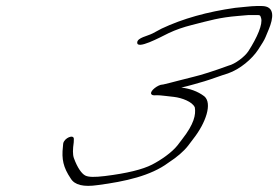

<svg xmlns="http://www.w3.org/2000/svg" viewBox="-20 -641 925 638"><path d="M435.9 -500C434.3 -475 510.2 -516 540.6 -531C563.9 -542 589.6 -551 617.8 -558C677 -573 709.4 -583 771 -588L794 -590C801.5 -591 808.5 -591 813.5 -591H830.5C844.5 -591 844.5 -591 847.6 -581C853.7 -561 835 -517 805.4 -471C793 -452 760.6 -428 739.6 -423C687.6 -404 649.3 -392 624.1 -386C582.2 -376 555.9 -368 521.2 -360H520C505.6 -360 477.6 -339 482.4 -329C486.1 -321 498.7 -326 513.1 -324C519.7 -323 535.9 -322 558.1 -319C584 -316 619.5 -303 627.4 -284C631.3 -260 624.9 -229 585.8 -179L569.8 -158C550.8 -134 514.4 -109 485.2 -94C454.1 -78 402 -65 328.3 -56C294.9 -52 273.9 -52 262.8 -58C251.8 -64 237.7 -82 225.4 -116C221.3 -128 221.7 -145 225 -168L225.4 -179C225.8 -196 193.4 -183 190 -164L189.1 -154C184.4 -112 190.1 -85 214.9 -48C228.1 -26 257.6 -19 305.1 -26C396.9 -38 481.3 -57 539.1 -100C568.3 -119 590.4 -138 605.2 -157L621.8 -179C664.5 -233 686.1 -298 658.9 -321C636.6 -338 609.5 -347 582.5 -350C596.2 -353 610.6 -357 625 -361L659.7 -371C683 -378 714.1 -390 737.4 -397C777.8 -411 817.6 -445 837.9 -476C849.7 -494 858.6 -508 862.5 -518L873.3 -544C888.1 -580 895.3 -621 849.3 -621H832.3C813.3 -621 778.8 -616 761.9 -615C669 -602 587 -579 517.1 -546L487.2 -530C469.9 -521 437 -516 435.9 -500Z"/></svg>

Font: MewTooHand
Style: UltimateItaWide
Weight: 400
Designer: Mew Too, Robert Jablonski
Version: Version 0.77